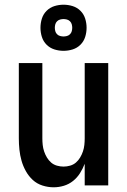

<svg xmlns="http://www.w3.org/2000/svg" viewBox="-20 -788 540 816"><path d="M208 8Q184 8 160.5 0.5Q137 -7 119.5 -23Q102 -39 90 -60.5Q78 -82 71.5 -105Q65 -128 62.5 -152Q60 -176 60 -200V-520H160V-200Q160 -186 161.5 -172Q163 -158 167.5 -144.5Q172 -131 179.5 -118.5Q187 -106 197.5 -97Q208 -88 222 -84Q236 -80 250 -80Q264 -80 278 -84Q292 -88 302.5 -97Q313 -106 320.5 -118.5Q328 -131 332.5 -144.5Q337 -158 338.5 -172Q340 -186 340 -200V-520H440V0H340V-92Q332 -71 320 -52Q308 -33 290.5 -19Q273 -5 251.5 1.5Q230 8 208 8ZM250 -572Q230 -572 211 -578Q192 -584 178 -598Q164 -612 158 -631Q152 -650 152 -670Q152 -690 158 -709Q164 -728 178 -742Q192 -756 211 -762Q230 -768 250 -768Q270 -768 289 -762Q308 -756 322 -742Q336 -728 342 -709Q348 -690 348 -670Q348 -650 342 -631Q336 -612 322 -598Q308 -584 289 -578Q270 -572 250 -572ZM250 -633Q257 -633 264.5 -635Q272 -637 277.5 -642.5Q283 -648 285 -655.5Q287 -663 287 -670Q287 -677 285 -684.5Q283 -692 277.5 -697.5Q272 -703 264.5 -705Q257 -707 250 -707Q243 -707 235.5 -705Q228 -703 222.5 -697.5Q217 -692 215 -684.5Q213 -677 213 -670Q213 -663 215 -655.5Q217 -648 222.5 -642.5Q228 -637 235.5 -635Q243 -633 250 -633Z"/></svg>

Font: Iosevka Semibold
Style: Regular
Weight: 600
Monospace: yes
Designer: Belleve Invis
Foundry: Belleve Invis
Version: Version 33.2.3; ttfautohint (v1.8.4)